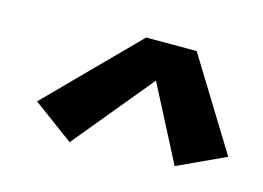

<svg xmlns="http://www.w3.org/2000/svg" viewBox="-57 -850 713 521"><g transform="rotate(15 300.0 -589.0)"><path d="M170 -425 56 -509 297 -753H439L596 -498L462 -436L353 -647Z"/></g></svg>

Font: Iosevka Aile Heavy Oblique
Style: Regular
Weight: 900
Italic angle: -9°
Designer: Belleve Invis
Foundry: Belleve Invis
Version: Version 31.1.0; ttfautohint (v1.8.4)